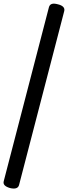

<svg xmlns="http://www.w3.org/2000/svg" viewBox="-28 -974 379 1071"><path d="M28 75Q7 69 -2 59.5Q-11 50 -7 36L245 -934Q249 -948 261 -952Q273 -956 295 -950Q316 -945 325 -935Q334 -925 330 -911L78 59Q74 72 61.5 76Q49 80 28 75Z"/></svg>

Font: Playwrite GB J
Style: Regular
Weight: 400
Designer: Veronika Burian, José Scaglione
Foundry: TypeTogether
Version: Version 1.002